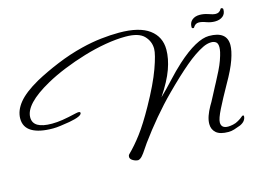

<svg xmlns="http://www.w3.org/2000/svg" viewBox="-87 -748 1280 944"><g transform="rotate(-15 553.0 -276.0)"><path d="M510 39Q497 39 483.5 31Q470 23 470 12Q470 4 474 0Q509 -34 543.5 -80Q578 -126 621 -203Q677 -303 702 -372.5Q727 -442 727 -470Q727 -508 700 -536Q673 -564 606 -564Q559 -564 503.5 -554.5Q448 -545 391.5 -528Q335 -511 282 -489.5Q229 -468 186 -444Q51 -369 51 -301Q51 -244 147 -244Q173 -244 201.5 -248.5Q230 -253 273 -263Q278 -264 281 -264.5Q284 -265 286 -265Q296 -265 296 -259Q296 -242 231 -230Q206 -226 184.5 -223Q163 -220 146 -220Q76 -220 39 -242Q2 -264 2 -308Q2 -349 33.5 -388Q65 -427 136 -467Q189 -496 255.5 -523.5Q322 -551 387 -567Q439 -580 488 -585.5Q537 -591 580 -591Q683 -591 733.5 -553.5Q784 -516 784 -451Q784 -405 765 -352Q746 -299 700 -230Q735 -264 768.5 -300.5Q802 -337 836 -368Q888 -415 930 -438Q972 -461 1003 -461Q1094 -461 1094 -391Q1094 -362 1078.5 -317.5Q1063 -273 1026 -209Q990 -145 967.5 -100Q945 -55 945 -36Q945 -6 980 -6Q990 -6 1005 -9Q1020 -12 1033 -20Q1047 -28 1053.5 -34Q1060 -40 1063 -40Q1068 -40 1068 -35Q1068 -25 1061 -14.5Q1054 -4 1037 4Q1019 11 1004 15.5Q989 20 975 20Q932 20 912.5 3Q893 -14 893 -42Q893 -61 900.5 -82.5Q908 -104 921 -127Q923 -129 931 -144Q939 -159 949 -178Q959 -197 967 -212.5Q975 -228 977 -231Q990 -255 1003.5 -282.5Q1017 -310 1024 -330Q1033 -356 1036 -370Q1039 -384 1039 -394Q1039 -414 1029.5 -421Q1020 -428 1006 -428Q995 -428 984 -425Q973 -422 963 -417Q920 -396 869 -353Q818 -310 750 -242Q702 -194 657 -140.5Q612 -87 572 -32Q563 -20 552.5 -3.5Q542 13 531.5 25Q521 37 510 39ZM940 -518Q932 -518 932 -525Q932 -548 947 -560.5Q962 -573 986 -573Q1006 -573 1027 -566Q1051 -557 1065 -557Q1084 -557 1094 -576L1097 -577Q1103 -577 1106 -571Q1107 -547 1091.5 -534.5Q1076 -522 1051 -522Q1031 -522 1011 -529Q987 -538 972 -538Q962 -538 955 -533Q948 -528 943 -519Z"/></g></svg>

Font: Corinthia
Style: Bold
Weight: 700
Designer: Robert E. Leuschke
Foundry: Robert E. Leuschke
Version: Version 1.013; ttfautohint (v1.8.3)